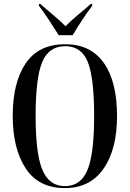

<svg xmlns="http://www.w3.org/2000/svg" viewBox="-20 -951 663 981"><path d="M312 10Q440 10 509 -89Q578 -188 578 -358Q578 -534 510.5 -629.5Q443 -725 313 -725Q177 -725 111 -627Q45 -529 45 -359Q45 -192 111 -91Q177 10 312 10ZM312 0Q232 0 197 -82Q162 -164 162 -358Q162 -554 196 -634.5Q230 -715 313 -715Q396 -715 428.5 -634.5Q461 -554 461 -358Q461 -163 426.5 -81.5Q392 0 312 0ZM280 -771H351Q371 -805 400 -849Q429 -893 451 -921V-931H444Q415 -905 379 -875.5Q343 -846 315 -817Q286 -846 250.5 -875.5Q215 -905 186 -931H179V-921Q201 -893 230 -849Q259 -805 280 -771Z"/></svg>

Font: Noto Serif Display Condensed Semi
Style: Regular
Weight: 600
Width: 3
Designer: Monotype Design Team
Foundry: Monotype Imaging Inc.
Version: Version 1.900